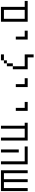

<svg xmlns="http://www.w3.org/2000/svg" viewBox="1636 -2364 728 4040"><g transform="rotate(90 2000.0 -344.0)"><path d="M125 -500Q125 -500 125 0H437.5V-562.5H0V-500ZM187.5 -62.5V-500H375V-62.5Z M750 -500V-312.5H812.5Q812.5 -312.5 812.5 -562.5H625V-500Z M1250 -62.5H1125V0H1250ZM1250 -62.5H1312.5V-125H1250ZM1312.5 -125H1375Q1375 -125 1375 -250H1312.5Q1312.5 -250 1312.5 -125ZM1375 -250H1437.5V-562.5H1187.5Q1187.5 -562.5 1187.5 -687.5H1125V-500H1375Q1375 -500 1375 -250Z M1750 -500V-312.5H1812.5Q1812.5 -312.5 1812.5 -562.5H1625V-500Z M2250 -500V-312.5H2312.5Q2312.5 -312.5 2312.5 -562.5H2125V-500Z M2625 -500Q2625 -500 2625 0H2687.5Q2687.5 0 2687.5 -500H2875Q2875 -500 2875 0H2937.5V-562.5H2562.5V-500Z M3125 -375Q3125 -375 3125 0H3187.5Q3187.5 0 3187.5 -375ZM3375 -500Q3375 -500 3375 0H3437.5V-562.5H3062.5V-500Z M3562.5 -562.5V0H4000V-562.5H3937.5Q3937.5 -562.5 3937.5 -62.5H3812.5Q3812.5 -62.5 3812.5 -562.5H3750Q3750 -562.5 3750 -62.5H3625Q3625 -62.5 3625 -562.5Z"/></g></svg>

Font: BFUnifontExMono
Style: Regular
Weight: 500
Version: Version 15.0.06